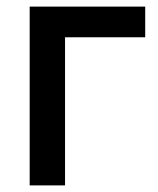

<svg xmlns="http://www.w3.org/2000/svg" viewBox="-20 -561 479 581"><path d="M419.4 -541V-448.2H176.8V0H69.8V-541Z"/></svg>

Font: Inter 17pt Medium
Style: Regular
Weight: 500
Version: Version 4.001;git-66647c0bb